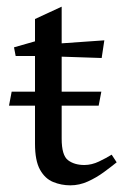

<svg xmlns="http://www.w3.org/2000/svg" viewBox="-20 -540 376 576"><path d="M284 -265 276 -223H7L15 -265ZM27 -372 22 -398 85 -416V-483L165 -520V-410L293 -419L285 -366L165 -370V-124Q165 -74 184 -59.5Q203 -45 233 -45Q255 -45 277 -55.5Q299 -66 315 -76L330 -53Q314 -40 291.5 -23.5Q269 -7 243.5 4.5Q218 16 191 16Q164 16 139.5 6Q115 -4 100 -31Q85 -58 85 -109V-372Z"/></svg>

Font: Buenard
Style: Regular
Weight: 400
Version: Version 2.000